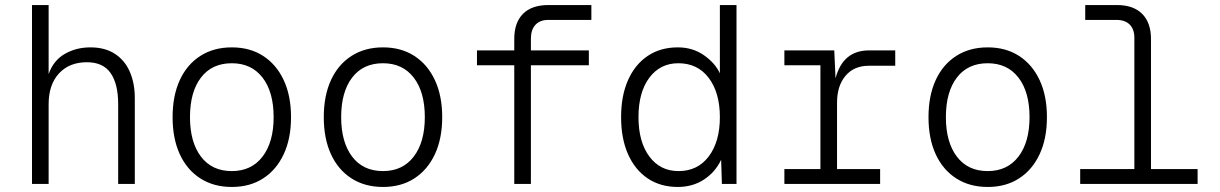

<svg xmlns="http://www.w3.org/2000/svg" viewBox="-20 -730 4840 762"><path d="M107 0V-710H173V-436Q192 -490 237 -516Q282 -542 339 -542Q397 -542 436.5 -516Q476 -490 495.5 -444.5Q515 -399 515 -341V0H449V-317Q449 -397 419 -440Q389 -483 325 -483Q255 -483 214 -438.5Q173 -394 173 -316V0Z M900 12Q828 12 775 -22Q722 -56 693.5 -118Q665 -180 665 -265Q665 -350 693.5 -412Q722 -474 775 -508Q828 -542 900 -542Q972 -542 1024.5 -508Q1077 -474 1106 -412Q1135 -350 1135 -265Q1135 -180 1106 -118Q1077 -56 1024.5 -22Q972 12 900 12ZM900 -51Q978 -51 1022 -108.5Q1066 -166 1066 -265Q1066 -365 1022 -422Q978 -479 900 -479Q821 -479 777.5 -422Q734 -365 734 -265Q734 -166 777.5 -108.5Q821 -51 900 -51Z M1500 12Q1428 12 1375 -22Q1322 -56 1293.5 -118Q1265 -180 1265 -265Q1265 -350 1293.5 -412Q1322 -474 1375 -508Q1428 -542 1500 -542Q1572 -542 1624.5 -508Q1677 -474 1706 -412Q1735 -350 1735 -265Q1735 -180 1706 -118Q1677 -56 1624.5 -22Q1572 12 1500 12ZM1500 -51Q1578 -51 1622 -108.5Q1666 -166 1666 -265Q1666 -365 1622 -422Q1578 -479 1500 -479Q1421 -479 1377.5 -422Q1334 -365 1334 -265Q1334 -166 1377.5 -108.5Q1421 -51 1500 -51Z M2021 0V-471H1873V-530H2021V-576Q2021 -640 2055.5 -675Q2090 -710 2157 -710H2327V-651H2156Q2123 -651 2105 -631.5Q2087 -612 2087 -577V-530H2317V-471H2087V0Z M2670 12Q2601 12 2550.5 -22Q2500 -56 2472.5 -118Q2445 -180 2445 -265Q2445 -350 2472.5 -412Q2500 -474 2550.5 -508Q2601 -542 2670 -542Q2729 -542 2773.5 -511Q2818 -480 2837 -439V-710H2903V0H2845L2842 -96Q2819 -47 2774 -17.5Q2729 12 2670 12ZM2673 -51Q2749 -51 2793 -109.5Q2837 -168 2837 -265Q2837 -362 2793 -420.5Q2749 -479 2672 -479Q2600 -479 2557 -421.5Q2514 -364 2514 -265Q2514 -167 2557 -109Q2600 -51 2673 -51Z M3093 0V-59H3236V-471H3093V-530H3291L3296 -419Q3325 -530 3429 -530H3533V-469H3428Q3369 -469 3335.5 -429Q3302 -389 3302 -323V-59H3473V0Z M3900 12Q3828 12 3775 -22Q3722 -56 3693.5 -118Q3665 -180 3665 -265Q3665 -350 3693.5 -412Q3722 -474 3775 -508Q3828 -542 3900 -542Q3972 -542 4024.5 -508Q4077 -474 4106 -412Q4135 -350 4135 -265Q4135 -180 4106 -118Q4077 -56 4024.5 -22Q3972 12 3900 12ZM3900 -51Q3978 -51 4022 -108.5Q4066 -166 4066 -265Q4066 -365 4022 -422Q3978 -479 3900 -479Q3821 -479 3777.5 -422Q3734 -365 3734 -265Q3734 -166 3777.5 -108.5Q3821 -51 3900 -51Z M4267 0V-59H4482V-580Q4482 -614 4463.5 -632.5Q4445 -651 4411 -651H4287V-710H4413Q4478 -710 4513 -675Q4548 -640 4548 -575V-59H4733V0Z"/></svg>

Font: Geist Mono Light
Style: Regular
Weight: 300
Monospace: yes
Designer: Basement.studio, Andrés Briganti, Mateo Zaragoza
Foundry: Basement.studio, Vercel, Andrés Briganti, Guido Ferreyra, Mateo Zaragoza
Version: Version 1.500; ttfautohint (v1.8.4.7-5d5b)